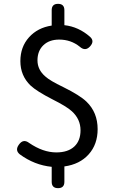

<svg xmlns="http://www.w3.org/2000/svg" viewBox="-20 -856 595 999"><path d="M282 123Q249 123 249 90V12Q159 3 83 -53Q57 -74 78 -103Q101 -136 132 -112Q204 -63 273 -63Q334 -63 367 -94Q399 -124 399 -178Q399 -236 354 -277Q327 -302 253 -339Q171 -381 139 -411Q86 -462 86 -538Q86 -612 131 -662Q176 -712 249 -723V-779V-803Q249 -836 282 -836Q315 -836 315 -803V-725Q389 -717 449 -664Q473 -642 449 -615Q424 -587 395 -613Q349 -650 288 -650Q236 -650 205.5 -620.5Q175 -591 175 -542Q175 -493 216 -458Q240 -436 309 -403Q396 -360 430 -327Q488 -271 488 -184Q488 -105 441.5 -53Q395 -1 315 10V90Q315 123 282 123Z"/></svg>

Font: GenSenRounded TW R
Style: Regular
Weight: 400
Version: Version 1.501;PS 1;hotconv 16.6.51;makeotf.lib2.5.65220